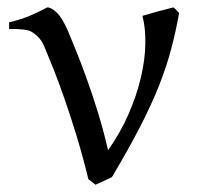

<svg xmlns="http://www.w3.org/2000/svg" viewBox="-20 -489 548 524"><path d="M468.8 -453.6Q460 -403.8 447.5 -356.4Q435.1 -309.1 414.6 -256.8Q394 -204.6 362.8 -143.8Q331.5 -83 285.6 -5.9Q277.8 -1.5 263.9 4.6Q250 10.7 240.7 15.1L221.2 0Q206.5 -60.5 189.5 -116.5Q172.4 -172.4 156 -219.5Q139.6 -266.6 125 -303.2Q110.4 -339.8 100.6 -362.8Q93.3 -379.9 82 -390.1Q70.8 -400.4 62 -404.3Q56.6 -406.7 46.9 -408Q37.1 -409.2 27.8 -409.7Q16.6 -410.2 4.9 -409.7V-428.2Q35.6 -435.1 61.5 -446Q87.4 -457 108.9 -468.8Q120.1 -468.8 134.8 -454.8Q149.4 -440.9 165 -405.8Q172.9 -386.7 186.5 -353.3Q200.2 -319.8 215.8 -276.6Q231.4 -233.4 247.1 -182.9Q262.7 -132.3 274.9 -79.1Q308.6 -126.5 330.8 -177.5Q353 -228.5 364.5 -277.3Q376 -326.2 376.7 -369.6Q377.4 -413.1 368.7 -445.8Q391.1 -452.6 412.4 -458.3Q433.6 -463.9 453.1 -468.8Q457 -466.3 461.7 -461.2Q466.3 -456.1 468.8 -453.6Z"/></svg>

Font: Noto Serif Devanagari
Style: Bold
Weight: 700
Designer: Monotype Design Team
Foundry: Monotype Imaging Inc.
Version: Version 1.01